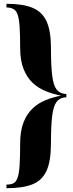

<svg xmlns="http://www.w3.org/2000/svg" viewBox="-20 -802 383 1010"><path d="M14 -782Q100 -782 151 -761Q202 -740 225 -689.5Q248 -639 248 -551Q248 -457 254.5 -405Q261 -353 277.5 -331.5Q294 -310 324 -308H329V-290H324Q294 -288 277.5 -266Q261 -244 254.5 -192.5Q248 -141 248 -47Q248 45 225 96Q202 147 151 167.5Q100 188 14 188V169Q36 169 50 162.5Q64 156 72 134.5Q80 113 83 70Q86 27 86 -47Q86 -114 104 -159Q122 -204 152 -232Q182 -260 220.5 -275.5Q259 -291 301 -299Q259 -307 220.5 -322.5Q182 -338 152 -366Q122 -394 104 -439Q86 -484 86 -551Q86 -622 83 -664Q80 -706 72 -727Q64 -748 50 -755Q36 -762 14 -763Z"/></svg>

Font: Playfair Display ExtraBold
Style: Regular
Weight: 800
Designer: Claus Eggers Sørensen
Foundry: Claus Eggers Sørensen
Version: Version 1.203